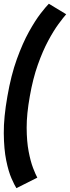

<svg xmlns="http://www.w3.org/2000/svg" viewBox="-24 -783 373 1024"><path d="M63.5 220.5Q53.5 205 37.5 168.8Q21.5 132.5 9.2 72.8Q-3 13 -3.8 -72Q-4.5 -157 15.5 -269.5Q35 -382.5 66 -468Q97 -553.5 130.5 -613.8Q164 -674 192.5 -710.8Q221 -747.5 236.5 -763L329 -707Q313.5 -689.5 287.8 -654.5Q262 -619.5 233 -565.5Q204 -511.5 177.8 -437.8Q151.5 -364 135 -269.5Q118 -175 118.2 -101.8Q118.5 -28.5 128.8 24.8Q139 78 152.2 112.5Q165.5 147 175 164.5Z"/></svg>

Font: Anybody SemiBold
Style: Italic
Weight: 600
Italic angle: -10°
Designer: Tyler Finck
Foundry: Etcetera Type Company
Version: Version 1.010; ttfautohint (v1.8.3) -l 8 -r 50 -G 200 -x 14 